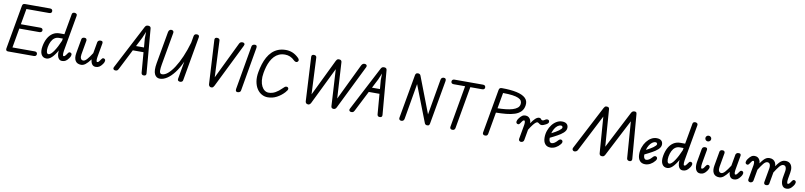

<svg xmlns="http://www.w3.org/2000/svg" viewBox="10 -2257 15066 3592"><g transform="rotate(10 7543.0 -461.0)"><path d="M126.5 0Q102.5 0 93.2 -14Q84 -28 87.5 -49.5L235 -885Q239 -908 251.2 -918.2Q263.5 -928.5 290.5 -928.5H762Q787.5 -928.5 799.2 -916Q811 -903.5 811 -884.5Q811 -865 798.2 -853.2Q785.5 -841.5 760 -841.5H328.5L275.5 -543H644.5Q669.5 -543 681.8 -531.5Q694 -520 694 -500.5Q694 -482.5 680.8 -470.2Q667.5 -458 641.5 -458H261L196 -88H619.5Q646 -88 657.2 -75.2Q668.5 -62.5 668.5 -45Q668.5 -25.5 655.8 -12.8Q643 0 618.5 0Z M856 6Q788.5 6 758 -51Q727.5 -108 745.5 -208Q761.5 -297 798.2 -362.8Q835 -428.5 890.8 -464.5Q946.5 -500.5 1019.5 -500.5H1110.5L1180 -892.5Q1183.5 -913 1197.8 -921Q1212 -929 1229 -928.5Q1250 -928 1265.2 -915Q1280.5 -902 1276 -878.5L1155 -191.5Q1151.5 -169 1150.2 -146.2Q1149 -123.5 1152.5 -109Q1156 -94.5 1166 -94.5Q1179 -94.5 1190 -103Q1201 -111.5 1212 -128.5L1226.5 -150Q1236.5 -166.5 1246.2 -175.2Q1256 -184 1267.5 -184Q1284 -184 1296 -174Q1308 -164 1308 -143.5Q1308 -133 1301 -115Q1294 -97 1277.5 -74.5Q1251 -37.5 1222.5 -18.8Q1194 0 1153.5 0Q1117.5 0 1095.5 -21Q1073.5 -42 1064.5 -79.5Q1055.5 -117 1058.5 -166L1061 -184.5Q1008.5 -91 957.5 -42.5Q906.5 6 856 6ZM880.5 -80.5Q902.5 -80.5 928.2 -103.5Q954 -126.5 981.2 -166.8Q1008.5 -207 1035.8 -259.8Q1063 -312.5 1088 -371.5L1095.5 -415H1024Q975 -415 939 -389.2Q903 -363.5 879.8 -317Q856.5 -270.5 845.5 -209Q836 -150.5 845.8 -115.5Q855.5 -80.5 880.5 -80.5Z M1516.5 9Q1439 9 1406.2 -44.5Q1373.5 -98 1391 -195.5L1438.5 -464.5Q1440 -475 1451.2 -487.8Q1462.5 -500.5 1493 -500.5Q1519.5 -500.5 1529.2 -485Q1539 -469.5 1536.5 -453L1489.5 -184.5Q1481 -136.5 1494.8 -106.5Q1508.5 -76.5 1542 -76.5Q1573 -76.5 1612 -119.5Q1651 -162.5 1703.5 -245.5L1741.5 -460.5Q1743 -471 1755.8 -485.8Q1768.5 -500.5 1799.5 -500.5Q1827 -500.5 1835 -487Q1843 -473.5 1840.5 -457L1794 -194.5Q1791 -177.5 1789.2 -160Q1787.5 -142.5 1788.2 -127.5Q1789 -112.5 1792.8 -103.5Q1796.5 -94.5 1804.5 -94.5Q1817.5 -94.5 1828.5 -103Q1839.5 -111.5 1850.5 -128.5L1864.5 -150Q1875 -166.5 1884.8 -175.2Q1894.5 -184 1906 -184Q1922 -184 1934.2 -174Q1946.5 -164 1946.5 -143.5Q1946.5 -133 1939.5 -115Q1932.5 -97 1916 -74.5Q1889.5 -37.5 1860.8 -18.8Q1832 0 1792.5 0Q1744.5 0 1720.5 -34.8Q1696.5 -69.5 1693.5 -125.5Q1637 -51 1596.8 -21Q1556.5 9 1516.5 9Z M2166 1.5Q2151 1.5 2139.2 -5.8Q2127.5 -13 2124.2 -26.2Q2121 -39.5 2131 -58L2564.5 -890.5Q2573.5 -908.5 2586.5 -919.2Q2599.5 -930 2626.5 -930Q2650.5 -930 2664.2 -919.2Q2678 -908.5 2679.5 -887L2751 -45.5Q2753 -22.5 2741.5 -10.5Q2730 1.5 2707 1.5Q2681 1.5 2670.2 -10.8Q2659.5 -23 2658 -41.5L2626.5 -426H2423L2225.5 -38Q2213.5 -15 2201.8 -6.8Q2190 1.5 2166 1.5ZM2468.5 -515H2619.5L2605.5 -682.5L2608 -809L2557 -688Z M3011.5 9Q2942.5 9 2910.8 -56.8Q2879 -122.5 2904 -266.5L3012.5 -879.5Q3014.5 -891.5 3021.8 -902.8Q3029 -914 3041.2 -921.5Q3053.5 -929 3069.5 -928.5Q3091.5 -928 3103.8 -914Q3116 -900 3112 -878.5L3003 -259.5Q2997.5 -225.5 2993.5 -193.5Q2989.5 -161.5 2991 -135.8Q2992.5 -110 3003.2 -94.8Q3014 -79.5 3037 -79.5Q3089.5 -79.5 3147.8 -128.5Q3206 -177.5 3264.5 -268Q3323 -358.5 3376.8 -482.5Q3430.5 -606.5 3474 -757L3497 -888Q3500.5 -906 3513.8 -917.2Q3527 -928.5 3550.5 -928.5Q3577.5 -928.5 3589 -915.5Q3600.5 -902.5 3596.5 -881L3448.5 -39.5Q3445.5 -19 3429.8 -9.5Q3414 0 3396 0Q3374.5 0 3359.8 -12.2Q3345 -24.5 3349.5 -50L3408.5 -385Q3350 -254.5 3282.2 -167Q3214.5 -79.5 3145.2 -35.2Q3076 9 3011.5 9Z M3988 2.5Q3965.5 2.5 3952.5 -12.5Q3939.5 -27.5 3937.5 -46L3891 -883Q3889.5 -906 3901 -918Q3912.5 -930 3935.5 -930Q3962.5 -930 3975 -917.8Q3987.5 -905.5 3988 -889L4020 -195L4357.5 -892Q4366.5 -911.5 4381 -920.8Q4395.5 -930 4420 -930Q4443.5 -930 4455.8 -914.2Q4468 -898.5 4454 -871L4043 -38.5Q4033.5 -21 4022.8 -9.2Q4012 2.5 3988 2.5Z M4549.5 -46.5Q4548 -23.5 4534 -11Q4520 1.5 4495.5 4.5Q4473.5 6.5 4461 -4.5Q4448.5 -15.5 4451 -46.5L4594.5 -874.5Q4596 -897.5 4610.2 -910.2Q4624.5 -923 4649 -925.5Q4671 -927.5 4683.5 -916.8Q4696 -906 4693 -874.5Z M5059.5 1.5Q4997 1.5 4943.5 -28.8Q4890 -59 4853 -116.2Q4816 -173.5 4802.5 -254Q4789 -334.5 4807 -434.5Q4821 -513.5 4844 -586.8Q4867 -660 4901.5 -722.2Q4936 -784.5 4984.2 -831.2Q5032.5 -878 5097 -904Q5161.5 -930 5244.5 -930Q5311.5 -930 5372.2 -904.8Q5433 -879.5 5488 -825.5Q5505.5 -809.5 5510.8 -789.5Q5516 -769.5 5500.5 -754.5Q5486 -739 5466.2 -741.5Q5446.5 -744 5427.5 -761.5Q5385 -804 5339.2 -823Q5293.5 -842 5243.5 -842Q5178 -842 5128 -819.5Q5078 -797 5040.8 -757.2Q5003.5 -717.5 4976.8 -665.8Q4950 -614 4932.8 -555Q4915.5 -496 4905 -435Q4891 -354 4898.2 -290Q4905.5 -226 4928.8 -180.5Q4952 -135 4986.2 -111Q5020.5 -87 5061 -87Q5129 -87 5189 -120.8Q5249 -154.5 5301.5 -208.5Q5325.5 -232.5 5340.5 -244Q5355.5 -255.5 5371 -255.5Q5390.5 -255.5 5400.8 -246.2Q5411 -237 5412.5 -222Q5413 -209 5404.8 -193.8Q5396.5 -178.5 5370.5 -149.5Q5308 -81.5 5228.8 -40Q5149.5 1.5 5059.5 1.5Z M5830 1.5Q5805 1.5 5791.2 -11.2Q5777.5 -24 5775 -46L5730.5 -883Q5728.5 -906 5740.2 -918Q5752 -930 5775 -930Q5802 -930 5814 -917.8Q5826 -905.5 5826.5 -889L5859 -195L6197.5 -893Q6202.5 -903 6214 -916.5Q6225.5 -930 6249.5 -930Q6279 -930 6291.2 -918Q6303.5 -906 6305 -889L6345.5 -201.5L6678.5 -890Q6688 -907.5 6701.8 -918.8Q6715.5 -930 6738.5 -930Q6754.5 -930 6766.5 -922.8Q6778.5 -915.5 6782 -902.5Q6785.5 -889.5 6776.5 -871L6367.5 -40Q6358.5 -19.5 6344.2 -9Q6330 1.5 6313 1.5Q6290 1.5 6277.8 -9Q6265.5 -19.5 6264 -40.5L6223.5 -738.5L5882 -39.5Q5873.5 -22.5 5860.5 -10.5Q5847.5 1.5 5830 1.5Z M6648.5 1.5Q6633.5 1.5 6621.8 -5.8Q6610 -13 6606.8 -26.2Q6603.5 -39.5 6613.5 -58L7047 -890.5Q7056 -908.5 7069 -919.2Q7082 -930 7109 -930Q7133 -930 7146.8 -919.2Q7160.5 -908.5 7162 -887L7233.5 -45.5Q7235.5 -22.5 7224 -10.5Q7212.5 1.5 7189.5 1.5Q7163.5 1.5 7152.8 -10.8Q7142 -23 7140.5 -41.5L7109 -426H6905.5L6708 -38Q6696 -15 6684.2 -6.8Q6672.5 1.5 6648.5 1.5ZM6951 -515H7102L7088 -682.5L7090.5 -809L7039.5 -688Z M7597 0Q7574.5 0 7562.5 -13.8Q7550.5 -27.5 7554 -49L7702 -883.5Q7706 -906 7717.8 -917.2Q7729.5 -928.5 7752.5 -928.5Q7771.5 -928.5 7785 -919.8Q7798.5 -911 7804.5 -895.5L8070 -204.5L8187.5 -883.5Q8191.5 -906.5 8206 -918.8Q8220.5 -931 8244 -931Q8269.5 -931 8279.2 -915.2Q8289 -899.5 8284 -873.5L8137.5 -43.5Q8134.5 -27 8126 -13.5Q8117.5 0 8090.5 0Q8070.5 0 8059 -8.2Q8047.5 -16.5 8041.5 -30L7770.5 -727.5L7653.5 -46.5Q7650.5 -28.5 7637.8 -14.2Q7625 0 7597 0Z M8568 0.5Q8543 0.5 8531 -13.2Q8519 -27 8523 -49L8662 -843.5H8445Q8418.5 -843.5 8406.8 -855.8Q8395 -868 8395 -886Q8395 -905.5 8407.2 -918.2Q8419.5 -931 8445 -931H8987Q9012 -931 9024 -918.2Q9036 -905.5 9036 -886Q9036 -868 9024.2 -855.8Q9012.5 -843.5 8987 -843.5H8761L8621 -42.5Q8618 -26 8606.5 -12.8Q8595 0.5 8568 0.5Z M9189 0Q9164 0 9151.8 -13.5Q9139.5 -27 9143 -48.5L9290.5 -883.5Q9294.5 -906.5 9307.2 -917.5Q9320 -928.5 9346 -928.5Q9510.5 -928.5 9625 -904Q9739.5 -879.5 9795.5 -827.2Q9851.5 -775 9840 -691Q9830 -615.5 9785.5 -569.5Q9741 -523.5 9669.8 -500Q9598.5 -476.5 9508 -468Q9417.5 -459.5 9315.5 -458L9242.5 -42.5Q9239.5 -25.5 9228.2 -12.8Q9217 0 9189 0ZM9330.5 -543Q9411.5 -544.5 9484 -552.2Q9556.5 -560 9613.2 -577Q9670 -594 9704.8 -623.2Q9739.5 -652.5 9744 -697.5Q9748 -731 9732.8 -757.5Q9717.5 -784 9677 -802.8Q9636.5 -821.5 9564.8 -831.8Q9493 -842 9383.5 -842.5Z M9872 0Q9853 0 9838.8 -13Q9824.5 -26 9828 -49.5L9876.5 -323.5Q9878.5 -335 9879.2 -349.2Q9880 -363.5 9879 -376.2Q9878 -389 9874 -397.2Q9870 -405.5 9862.5 -405.5Q9848.5 -405.5 9838.8 -397Q9829 -388.5 9819 -371.5L9804.5 -350Q9794 -333.5 9784.2 -324.8Q9774.5 -316 9763 -316Q9747 -316 9734.8 -326.2Q9722.5 -336.5 9722.5 -356.5Q9722.5 -367 9729.5 -385.2Q9736.5 -403.5 9753 -425.5Q9780 -462.5 9809 -482.8Q9838 -503 9880.5 -499.5Q9910 -498 9932.2 -481.8Q9954.5 -465.5 9967.2 -437.8Q9980 -410 9980.5 -373Q10021 -436 10058.8 -469.8Q10096.5 -503.5 10129 -503.5Q10150.5 -503.5 10159.5 -494.2Q10168.5 -485 10175.8 -475.8Q10183 -466.5 10199 -466.5Q10212.5 -466.5 10227 -475Q10241.5 -483.5 10249.5 -489Q10263 -498 10280.5 -499.2Q10298 -500.5 10311.2 -491.8Q10324.5 -483 10324.5 -462.5Q10324.5 -447 10317.2 -436.8Q10310 -426.5 10299 -419Q10288 -411.5 10276.5 -405Q10257 -394 10234 -385.5Q10211 -377 10196.5 -377Q10176.5 -377 10161.8 -386.2Q10147 -395.5 10135 -404.8Q10123 -414 10110.5 -414Q10099.5 -414 10080 -399.2Q10060.5 -384.5 10031.5 -348.2Q10002.5 -312 9962.5 -246.5L9927 -45Q9923.5 -22.5 9907 -11.2Q9890.5 0 9872 0Z M10432.5 9Q10365 9 10328.8 -35.2Q10292.5 -79.5 10292.5 -158.5Q10292.5 -228 10314.8 -291Q10337 -354 10375 -403.2Q10413 -452.5 10462 -481Q10511 -509.5 10564.5 -509.5Q10621.5 -509.5 10651.8 -483.8Q10682 -458 10682 -410Q10682 -383 10668.8 -358.8Q10655.5 -334.5 10632.8 -313.5Q10610 -292.5 10582.2 -274Q10554.5 -255.5 10525 -239.5Q10498.5 -224 10460.5 -205Q10422.5 -186 10389 -169.5Q10388.5 -160.5 10388.8 -152.5Q10389 -144.5 10390 -137Q10392 -112 10405.5 -94Q10419 -76 10438.5 -76Q10465 -76 10493 -94Q10521 -112 10545.5 -140.5Q10566.5 -166.5 10585.8 -172Q10605 -177.5 10620 -166Q10628.5 -160.5 10633.2 -149.8Q10638 -139 10634.8 -123.5Q10631.5 -108 10614.5 -87Q10580.5 -44 10532 -17.5Q10483.5 9 10432.5 9ZM10402 -258Q10420 -267.5 10440 -278Q10460 -288.5 10478.5 -299Q10510.5 -317.5 10535.5 -335.8Q10560.5 -354 10575.2 -370.5Q10590 -387 10590 -400.5Q10590 -411 10581.8 -421Q10573.5 -431 10558 -431Q10523.5 -431 10492.8 -407.8Q10462 -384.5 10438.5 -345.2Q10415 -306 10402 -258Z M10889 1.5Q10873.5 1.5 10861.8 -7.2Q10850 -16 10846.5 -31Q10843 -46 10853.5 -65.5L11283.5 -891.5Q11293.5 -909.5 11303.8 -919.8Q11314 -930 11335.5 -930Q11365.5 -930 11376 -919Q11386.5 -908 11388 -889.5L11440.5 -184.5L11803.5 -889Q11812.5 -906.5 11826 -918.2Q11839.5 -930 11865 -930Q11893 -930 11900.8 -918.2Q11908.5 -906.5 11910 -883L11978.5 -45.5Q11980.5 -25 11968.5 -11.8Q11956.5 1.5 11934 1.5Q11908.5 1.5 11895.2 -12Q11882 -25.5 11881.5 -41L11829.5 -736L11468 -36.5Q11462.5 -26.5 11451 -12.5Q11439.5 1.5 11410.5 1.5Q11384 1.5 11372.5 -11.5Q11361 -24.5 11359 -41.5L11307 -734L10949.5 -38Q10939.5 -16.5 10921.5 -7.5Q10903.5 1.5 10889 1.5Z M12229.5 9Q12162 9 12125.8 -35.2Q12089.5 -79.5 12089.5 -158.5Q12089.5 -228 12111.8 -291Q12134 -354 12172 -403.2Q12210 -452.5 12259 -481Q12308 -509.5 12361.5 -509.5Q12418.5 -509.5 12448.8 -483.8Q12479 -458 12479 -410Q12479 -383 12465.8 -358.8Q12452.5 -334.5 12429.8 -313.5Q12407 -292.5 12379.2 -274Q12351.5 -255.5 12322 -239.5Q12295.5 -224 12257.5 -205Q12219.5 -186 12186 -169.5Q12185.5 -160.5 12185.8 -152.5Q12186 -144.5 12187 -137Q12189 -112 12202.5 -94Q12216 -76 12235.5 -76Q12262 -76 12290 -94Q12318 -112 12342.5 -140.5Q12363.5 -166.5 12382.8 -172Q12402 -177.5 12417 -166Q12425.5 -160.5 12430.2 -149.8Q12435 -139 12431.8 -123.5Q12428.5 -108 12411.5 -87Q12377.5 -44 12329 -17.5Q12280.5 9 12229.5 9ZM12199 -258Q12217 -267.5 12237 -278Q12257 -288.5 12275.5 -299Q12307.5 -317.5 12332.5 -335.8Q12357.5 -354 12372.2 -370.5Q12387 -387 12387 -400.5Q12387 -411 12378.8 -421Q12370.5 -431 12355 -431Q12320.5 -431 12289.8 -407.8Q12259 -384.5 12235.5 -345.2Q12212 -306 12199 -258Z M12648 6Q12580.5 6 12550 -51Q12519.5 -108 12537.5 -208Q12553.5 -297 12590.2 -362.8Q12627 -428.5 12682.8 -464.5Q12738.5 -500.5 12811.5 -500.5H12902.5L12972 -892.5Q12975.5 -913 12989.8 -921Q13004 -929 13021 -928.5Q13042 -928 13057.2 -915Q13072.5 -902 13068 -878.5L12947 -191.5Q12943.5 -169 12942.2 -146.2Q12941 -123.5 12944.5 -109Q12948 -94.5 12958 -94.5Q12971 -94.5 12982 -103Q12993 -111.5 13004 -128.5L13018.5 -150Q13028.5 -166.5 13038.2 -175.2Q13048 -184 13059.5 -184Q13076 -184 13088 -174Q13100 -164 13100 -143.5Q13100 -133 13093 -115Q13086 -97 13069.5 -74.5Q13043 -37.5 13014.5 -18.8Q12986 0 12945.5 0Q12909.5 0 12887.5 -21Q12865.5 -42 12856.5 -79.5Q12847.5 -117 12850.5 -166L12853 -184.5Q12800.5 -91 12749.5 -42.5Q12698.5 6 12648 6ZM12672.5 -80.5Q12694.5 -80.5 12720.2 -103.5Q12746 -126.5 12773.2 -166.8Q12800.5 -207 12827.8 -259.8Q12855 -312.5 12880 -371.5L12887.5 -415H12816Q12767 -415 12731 -389.2Q12695 -363.5 12671.8 -317Q12648.5 -270.5 12637.5 -209Q12628 -150.5 12637.8 -115.5Q12647.5 -80.5 12672.5 -80.5Z M13311.5 -615.5Q13289 -615.5 13273 -631.5Q13257 -647.5 13257 -670Q13257 -692 13272.5 -708Q13288 -724 13311.5 -724Q13333.5 -724 13350.8 -709Q13368 -694 13368 -670Q13368 -647.5 13351.5 -631.5Q13335 -615.5 13311.5 -615.5ZM13276.5 0Q13244 0 13222.2 -16Q13200.5 -32 13189 -59.8Q13177.5 -87.5 13175.5 -123.2Q13173.5 -159 13180 -199L13225 -454.5Q13226.5 -465 13232.8 -475.8Q13239 -486.5 13251.8 -493.5Q13264.5 -500.5 13285.5 -500.5Q13309 -500.5 13318.8 -488.2Q13328.5 -476 13324 -452.5L13278 -191.5Q13274.5 -168.5 13273 -146Q13271.5 -123.5 13275 -109Q13278.5 -94.5 13288.5 -94.5Q13301.5 -94.5 13312.8 -103Q13324 -111.5 13334.5 -128.5L13349 -150Q13359 -166.5 13369 -175.2Q13379 -184 13390.5 -184Q13406.5 -184 13418.5 -174Q13430.5 -164 13430.5 -143.5Q13430.5 -133 13423.5 -115Q13416.5 -97 13400.5 -74.5Q13374 -37.5 13345.2 -18.8Q13316.5 0 13276.5 0Z M13638.5 9Q13561 9 13528.2 -44.5Q13495.5 -98 13513 -195.5L13560.5 -464.5Q13562 -475 13573.2 -487.8Q13584.5 -500.5 13615 -500.5Q13641.5 -500.5 13651.2 -485Q13661 -469.5 13658.5 -453L13611.5 -184.5Q13603 -136.5 13616.8 -106.5Q13630.5 -76.5 13664 -76.5Q13695 -76.5 13734 -119.5Q13773 -162.5 13825.5 -245.5L13863.5 -460.5Q13865 -471 13877.8 -485.8Q13890.5 -500.5 13921.5 -500.5Q13949 -500.5 13957 -487Q13965 -473.5 13962.5 -457L13916 -194.5Q13913 -177.5 13911.2 -160Q13909.5 -142.5 13910.2 -127.5Q13911 -112.5 13914.8 -103.5Q13918.5 -94.5 13926.5 -94.5Q13939.5 -94.5 13950.5 -103Q13961.5 -111.5 13972.5 -128.5L13986.5 -150Q13997 -166.5 14006.8 -175.2Q14016.5 -184 14028 -184Q14044 -184 14056.2 -174Q14068.5 -164 14068.5 -143.5Q14068.5 -133 14061.5 -115Q14054.5 -97 14038 -74.5Q14011.5 -37.5 13982.8 -18.8Q13954 0 13914.5 0Q13866.5 0 13842.5 -34.8Q13818.5 -69.5 13815.5 -125.5Q13759 -51 13718.8 -21Q13678.5 9 13638.5 9Z M14227 0Q14208 0 14193.8 -13Q14179.5 -26 14183 -49.5L14231.5 -323.5Q14233.5 -335 14234.2 -349.2Q14235 -363.5 14234 -376.2Q14233 -389 14229 -397.2Q14225 -405.5 14217.5 -405.5Q14203.5 -405.5 14193.8 -397Q14184 -388.5 14174 -371.5L14159.5 -350Q14149 -333.5 14139.2 -324.8Q14129.5 -316 14118 -316Q14102 -316 14089.8 -326.2Q14077.5 -336.5 14077.5 -356.5Q14077.5 -367 14084.5 -385.2Q14091.5 -403.5 14108 -425.5Q14135 -462.5 14164 -482.8Q14193 -503 14235.5 -499.5Q14264.5 -498 14286.5 -482.8Q14308.5 -467.5 14321.8 -441.5Q14335 -415.5 14336 -380Q14367.5 -425 14393.5 -453.5Q14419.5 -482 14446 -495.8Q14472.5 -509.5 14505 -509.5Q14546.5 -509.5 14574.5 -492.8Q14602.5 -476 14617.8 -446.2Q14633 -416.5 14635 -377.5Q14664.5 -421.5 14690.8 -450.8Q14717 -480 14744.8 -494.8Q14772.5 -509.5 14807 -509.5Q14859.5 -509.5 14891.2 -483.8Q14923 -458 14933.8 -411.8Q14944.5 -365.5 14933 -305L14913.5 -194.5Q14910.5 -177.5 14908.8 -160Q14907 -142.5 14907.8 -127.5Q14908.5 -112.5 14912.2 -103.5Q14916 -94.5 14924 -94.5Q14937 -94.5 14948 -103Q14959 -111.5 14970 -128.5L14984.5 -150Q14994.5 -166.5 15004.2 -175.2Q15014 -184 15025.5 -184Q15042 -184 15054 -174Q15066 -164 15066 -143.5Q15066 -133 15059 -115Q15052 -97 15035.5 -74.5Q15009 -37.5 14980.5 -18.8Q14952 0 14911.5 0Q14879.5 0 14857.5 -16Q14835.5 -32 14823.8 -59.8Q14812 -87.5 14809.8 -123.2Q14807.5 -159 14815 -199.5L14835.5 -316Q14840.5 -344 14837.2 -369.2Q14834 -394.5 14821 -410.2Q14808 -426 14782.5 -426Q14747 -426 14709.8 -382.2Q14672.5 -338.5 14621.5 -256.5L14582.5 -35.5Q14581 -25.5 14570 -12.8Q14559 0 14528 0Q14502 0 14492.5 -15.2Q14483 -30.5 14485.5 -47.5L14533 -316Q14538 -344 14535 -369.2Q14532 -394.5 14518.8 -410.2Q14505.5 -426 14479.5 -426Q14444 -426 14407.2 -381.8Q14370.5 -337.5 14319 -255L14282 -45Q14278.5 -22.5 14262 -11.2Q14245.5 0 14227 0Z"/></g></svg>

Font: Edu AU VIC WA NT Pre Medium
Style: Regular
Weight: 500
Designer: Tina and Corey Anderson, Eben Sorkin, Mirko Velimirovic
Foundry: Google for Education
Version: Version 1.001